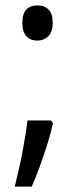

<svg xmlns="http://www.w3.org/2000/svg" viewBox="-20 -563 280 714"><path d="M177 -104Q168 -64 155 -23.5Q142 17 128 56Q114 95 98 131H35Q42 101 49.5 69Q57 37 63 5Q69 -27 74 -57.5Q79 -88 82 -115H170ZM63 -478Q63 -512 78 -527.5Q93 -543 119 -543Q145 -543 160.5 -527.5Q176 -512 176 -478Q176 -444 159.5 -428Q143 -412 119 -412Q93 -412 78 -428.5Q63 -445 63 -478Z"/></svg>

Font: Noto Sans Condensed
Style: Regular
Weight: 400
Width: 3
Version: Version 2.013